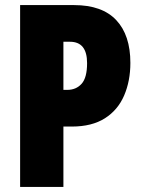

<svg xmlns="http://www.w3.org/2000/svg" viewBox="-20 -734 560 754"><path d="M271 -714Q381 -714 436.5 -655Q492 -596 492 -487Q492 -416 467.5 -359Q443 -302 392 -269.5Q341 -237 262 -237H229V0H59V-714ZM255 -570H229V-381H244Q279 -381 300.5 -405Q322 -429 322 -486Q322 -570 255 -570Z"/></svg>

Font: Noto Sans Gurmukhi ExtraCondensed Black
Style: Regular
Weight: 900
Width: 2
Designer: Jelle Bosma - Monotype Design Team
Foundry: Monotype Imaging Inc.
Version: Version 2.004; ttfautohint (v1.8.4.7-5d5b)